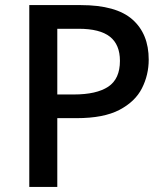

<svg xmlns="http://www.w3.org/2000/svg" viewBox="-20 -734 653 754"><path d="M297 -714Q436 -714 500 -657.5Q564 -601 564 -500Q564 -440 537.5 -387.5Q511 -335 449 -302.5Q387 -270 281 -270H205V0H95V-714ZM289 -621H205V-363H270Q359 -363 405 -393.5Q451 -424 451 -495Q451 -559 411.5 -590Q372 -621 289 -621Z"/></svg>

Font: Noto Sans Thaana Medium
Style: Regular
Weight: 500
Designer: David Williams
Foundry: Google Inc.
Version: Version 3.001; ttfautohint (v1.8.4.7-5d5b)